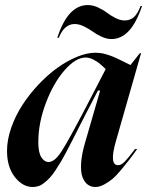

<svg xmlns="http://www.w3.org/2000/svg" viewBox="-20 -729 583 761"><path d="M172.9 -86.9Q196.8 -86.9 224.1 -129.4Q251.5 -171.9 317.9 -298.8L398.9 -455.1Q384.3 -469.2 374.3 -477.5Q364.3 -485.8 348.9 -493.4Q333.5 -501 319.8 -501Q279.8 -501 235.6 -450.2Q191.4 -399.4 161.6 -320.1Q131.8 -240.7 131.8 -166Q131.8 -124.5 143.8 -105.7Q155.8 -86.9 172.9 -86.9ZM7.8 -130.9Q7.8 -174.8 24.4 -222.4Q41 -270 68.4 -312.3Q95.7 -354.5 131.8 -393.1Q168 -431.6 206.5 -459.5Q245.1 -487.3 284.9 -503.7Q324.7 -520 357.9 -520Q364.7 -520 371.6 -519.3Q378.4 -518.6 384 -517.8Q389.6 -517.1 397.5 -514.6Q405.3 -512.2 409.9 -511Q414.6 -509.8 423.6 -506.1Q432.6 -502.4 436.5 -500.7Q440.4 -499 450.9 -493.9Q461.4 -488.8 465.1 -487.1Q468.8 -485.4 481 -479.2Q493.2 -473.1 497.1 -471.2L534.2 -518.1H539.1L439 -168Q412.1 -74.2 448.2 -74.2Q460.4 -74.2 474.4 -88.4Q488.3 -102.5 515.1 -138.2H523.9Q502 -108.4 492.2 -95.5Q482.4 -82.5 461.2 -57.1Q439.9 -31.7 426 -20Q412.1 -8.3 393.3 2Q374.5 12.2 357.9 12.2Q340.8 12.2 327.9 2.7Q314.9 -6.8 307.1 -26.6Q299.3 -46.4 301.5 -82.5Q303.7 -118.7 317.9 -166L377 -370.1H368.2L328.1 -293Q314.9 -268.1 297.6 -233.6Q280.3 -199.2 269.8 -178.7Q259.3 -158.2 245.1 -131.1Q231 -104 221.4 -88.1Q211.9 -72.3 199.7 -53.7Q187.5 -35.2 177.7 -24.9Q168 -14.6 156.5 -5.1Q145 4.4 133.5 8.3Q122.1 12.2 109.9 12.2Q69.8 12.2 38.8 -27.3Q7.8 -66.9 7.8 -130.9ZM207 -579.1H212.9Q234.9 -633.8 275.9 -633.8Q293 -633.8 312.5 -624.5Q332 -615.2 347.2 -604Q362.3 -592.8 382.8 -583.5Q403.3 -574.2 421.9 -574.2Q459.5 -574.2 489.5 -605.2Q519.5 -636.2 543 -705.1H537.1Q525.9 -674.8 511 -661.4Q496.1 -647.9 474.1 -647.9Q457 -647.9 438 -657.5Q418.9 -667 404.1 -678.5Q389.2 -689.9 368.4 -699.5Q347.7 -709 328.1 -709Q249 -709 207 -579.1Z"/></svg>

Font: Nyght Serif Medium Italic
Style: Regular
Weight: 500
Italic angle: -16°
Designer: Maksym Kobuzan
Version: Version 0.410;Glyphs 3.1.2 (3151)